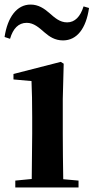

<svg xmlns="http://www.w3.org/2000/svg" viewBox="-28 -821 410 841"><path d="M-8 -659 16 -651C29 -696 53 -721 89 -721C120 -721 143 -700 167 -679C188 -661 212 -644 248 -644C309 -644 349 -696 362 -786L338 -793C324 -748 300 -723 266 -723C234 -723 212 -743 187 -765C166 -783 141 -801 106 -801C46 -801 5 -746 -8 -659ZM110 0H316V-30L249 -36C248 -94 247 -180 247 -235V-388L251 -542L238 -550L31 -497V-473L110 -466C112 -418 113 -375 113 -308V-235L111 -37L39 -30V0Z"/></svg>

Font: Noto Serif KR
Style: Bold
Weight: 700
Designer: Ryoko NISHIZUKA 西塚涼子 (kana & ideographs); Frank Grießhammer (Latin, Greek & Cyrillic); Wenlong ZHANG 张文龙 (bopomofo); San
Foundry: Adobe
Version: Version 2.001;hotconv 1.1.0;makeotfexe 2.6.0